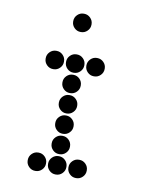

<svg xmlns="http://www.w3.org/2000/svg" viewBox="-87 -864 774 929"><g transform="rotate(10 300.0 -400.0)"><path d="M249 -795Q231 -795 218 -782Q205 -769 205 -751V-749Q205 -731 218 -718Q231 -705 249 -705H251Q269 -705 282 -718Q295 -731 295 -749V-751Q295 -769 282 -782Q269 -795 251 -795ZM149 -595Q131 -595 118 -582Q105 -569 105 -551V-549Q105 -531 118 -518Q131 -505 149 -505H151Q169 -505 182 -518Q195 -531 195 -549V-551Q195 -569 182 -582Q169 -595 151 -595ZM249 -595Q231 -595 218 -582Q205 -569 205 -551V-549Q205 -531 218 -518Q231 -505 249 -505H251Q269 -505 282 -518Q295 -531 295 -549V-551Q295 -569 282 -582Q269 -595 251 -595ZM349 -595Q331 -595 318 -582Q305 -569 305 -551V-549Q305 -531 318 -518Q331 -505 349 -505H351Q369 -505 382 -518Q395 -531 395 -549V-551Q395 -569 382 -582Q369 -595 351 -595ZM249 -495Q231 -495 218 -482Q205 -469 205 -451V-449Q205 -431 218 -418Q231 -405 249 -405H251Q269 -405 282 -418Q295 -431 295 -449V-451Q295 -469 282 -482Q269 -495 251 -495ZM249 -395Q231 -395 218 -382Q205 -369 205 -351V-349Q205 -331 218 -318Q231 -305 249 -305H251Q269 -305 282 -318Q295 -331 295 -349V-351Q295 -369 282 -382Q269 -395 251 -395ZM249 -295Q231 -295 218 -282Q205 -269 205 -251V-249Q205 -231 218 -218Q231 -205 249 -205H251Q269 -205 282 -218Q295 -231 295 -249V-251Q295 -269 282 -282Q269 -295 251 -295ZM249 -195Q231 -195 218 -182Q205 -169 205 -151V-149Q205 -131 218 -118Q231 -105 249 -105H251Q269 -105 282 -118Q295 -131 295 -149V-151Q295 -169 282 -182Q269 -195 251 -195ZM149 -95Q131 -95 118 -82Q105 -69 105 -51V-49Q105 -31 118 -18Q131 -5 149 -5H151Q169 -5 182 -18Q195 -31 195 -49V-51Q195 -69 182 -82Q169 -95 151 -95ZM249 -95Q231 -95 218 -82Q205 -69 205 -51V-49Q205 -31 218 -18Q231 -5 249 -5H251Q269 -5 282 -18Q295 -31 295 -49V-51Q295 -69 282 -82Q269 -95 251 -95ZM349 -95Q331 -95 318 -82Q305 -69 305 -51V-49Q305 -31 318 -18Q331 -5 349 -5H351Q369 -5 382 -18Q395 -31 395 -49V-51Q395 -69 382 -82Q369 -95 351 -95Z"/></g></svg>

Font: Doto Rounded Black
Style: Regular
Weight: 900
Monospace: yes
Version: Version 1.000